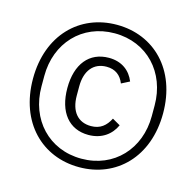

<svg xmlns="http://www.w3.org/2000/svg" viewBox="-105 -818 958 938"><g transform="rotate(15 374.0 -349.0)"><path d="M374 11C562 11 703 -128 703 -349C703 -570 562 -709 374 -709C186 -709 45 -570 45 -349C45 -128 186 11 374 11ZM374 -32C209 -32 95 -156 95 -322V-376C95 -542 209 -666 374 -666C539 -666 653 -542 653 -376V-322C653 -156 539 -32 374 -32ZM377 -153C445 -153 491 -189 513 -238L473 -261C453 -222 425 -198 378 -198C312 -198 273 -244 273 -324V-371C273 -450 312 -498 378 -498C423 -498 451 -475 466 -437L507 -458C487 -508 444 -543 378 -543C279 -543 219 -470 219 -348C219 -226 279 -153 377 -153Z"/></g></svg>

Font: IBM Plex Thai Looped Light
Style: Regular
Weight: 300
Designer: Mike Abbink, Paul van der Laan, Pieter van Rosmalen, Ben Mitchell, Mark Frömberg
Foundry: Bold Monday
Version: Version 1.0